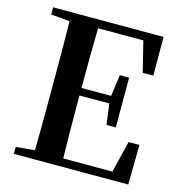

<svg xmlns="http://www.w3.org/2000/svg" viewBox="-109 -840 886 939"><g transform="rotate(15 334.0 -371.0)"><path d="M572 -201H627L624 0H45V-35L140 -44Q142 -143 142 -346V-395Q142 -596 140 -697L45 -706V-742H604L605 -546H551L513 -700H284Q281 -602 281 -397H431L446 -506H493V-254H446L432 -359H281Q281 -143 284 -41H533Z"/></g></svg>

Font: Swei Spring CJKtc
Style: Bold
Weight: 700
Version: Version 1.021